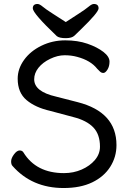

<svg xmlns="http://www.w3.org/2000/svg" viewBox="-20 -922 657 966"><path d="M300 24Q141 24 43 -87Q36 -94 36 -110Q36 -126 50.5 -145.5Q65 -165 79 -165Q92 -165 98 -155Q162 -51 302 -51Q350 -51 391 -69Q432 -87 457.5 -117Q483 -147 483 -184Q483 -246 449.5 -281Q416 -316 349 -333L233 -364Q158 -381 113.5 -418.5Q69 -456 69 -526Q69 -576 101 -620.5Q133 -665 188.5 -692Q244 -719 308 -719Q371 -719 420 -702Q469 -685 500 -661Q531 -637 531 -612Q531 -588 520.5 -571.5Q510 -555 500 -555Q490 -555 482.5 -562.5Q475 -570 469 -576Q436 -618 368 -636Q339 -644 305 -644Q270 -644 232.5 -626Q195 -608 173.5 -581Q152 -554 152 -523Q152 -461 262 -436L371 -408Q566 -358 566 -192Q566 -132 534.5 -82.5Q503 -33 444 -4.5Q385 24 300 24ZM311 -730Q279 -730 266 -740Q145 -855 145 -880Q145 -902 169 -902Q179 -902 195 -888.5Q211 -875 245 -853.5Q279 -832 311 -811Q343 -832 376.5 -853.5Q410 -875 426 -888.5Q442 -902 452 -902Q476 -902 476 -880Q476 -860 388 -775Q368 -756 355 -743Q342 -730 311 -730Z"/></svg>

Font: LXGW WenKai Medium
Style: Regular
Weight: 500
Designer: LXGW / Fontworks Inc.
Foundry: LXGW / Fontworks Inc.
Version: Version 1.501; October 10, 2024